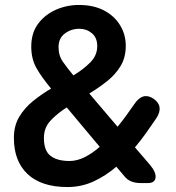

<svg xmlns="http://www.w3.org/2000/svg" viewBox="-20 -738 708 774"><path d="M252 16Q147 16 91.5 -36Q36 -88 36 -182Q36 -231 57.5 -267Q79 -303 113 -330.5Q147 -358 186 -381Q149 -425 127.5 -462.5Q106 -500 106 -550Q106 -605 133.5 -642Q161 -679 205 -698.5Q249 -718 298 -718Q357 -718 399 -696Q441 -674 464 -636.5Q487 -599 487 -553Q487 -506 466 -471.5Q445 -437 411.5 -410.5Q378 -384 340 -361L454 -227Q471 -248 488 -271Q505 -294 522 -319Q556 -369 599 -340Q642 -310 610 -261Q589 -230 568 -200.5Q547 -171 524 -144L585 -73Q610 -43 607 -21.5Q604 0 576 0H548Q503 0 482 -27L449 -66Q406 -29 357 -6.5Q308 16 252 16ZM260 -89Q290 -89 320.5 -104Q351 -119 382 -146L249 -305Q210 -280 183.5 -251.5Q157 -223 157 -182Q157 -130 184 -109.5Q211 -89 260 -89ZM276 -434Q317 -459 344.5 -487Q372 -515 372 -552Q372 -586 350.5 -604Q329 -622 300 -622Q267 -622 241.5 -603Q216 -584 216 -548Q216 -514 233.5 -489Q251 -464 276 -434Z"/></svg>

Font: Zen Maru Gothic
Style: Bold
Weight: 700
Designer: Yoshimichi Ohira
Foundry: Positype
Version: Version 1.001